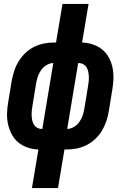

<svg xmlns="http://www.w3.org/2000/svg" viewBox="-20 -755 640 980"><path d="M143 205 176 8Q147 7 120.5 -2Q94 -11 73.5 -28Q53 -45 40 -69.5Q27 -94 21 -121Q15 -148 16 -177Q17 -206 22 -234L40 -344Q45 -369 53 -394Q61 -419 75.5 -442.5Q90 -466 110 -485Q130 -504 154.5 -516Q179 -528 204.5 -533Q230 -538 256 -538H266L299 -735H432L399 -538Q428 -537 454.5 -528Q481 -519 502 -502Q523 -485 536 -460.5Q549 -436 554.5 -409Q560 -382 559 -353Q558 -324 553 -296L535 -186Q531 -161 522.5 -136Q514 -111 500 -87.5Q486 -64 465.5 -45Q445 -26 421 -14Q397 -2 371 3Q345 8 319 8H309L276 205ZM323 -97Q341 -97 358 -107.5Q375 -118 386 -134Q397 -150 402.5 -167.5Q408 -185 411 -203L429 -313Q431 -325 432.5 -338Q434 -351 433.5 -364Q433 -377 430.5 -389Q428 -401 422 -411Q416 -421 405.5 -427Q395 -433 382 -433H379ZM193 -97H196L252 -433Q234 -433 217 -422.5Q200 -412 189 -396Q178 -380 172.5 -362.5Q167 -345 164 -327L146 -217Q144 -205 142.5 -192Q141 -179 141.5 -166Q142 -153 144.5 -141Q147 -129 153 -119Q159 -109 169.5 -103Q180 -97 193 -97Z"/></svg>

Font: Iosevka Curly XBdExObl
Style: Regular
Weight: 800
Width: 7
Italic angle: -9°
Monospace: yes
Designer: Belleve Invis
Foundry: Belleve Invis
Version: Version 11.1.0; ttfautohint (v1.8.3)